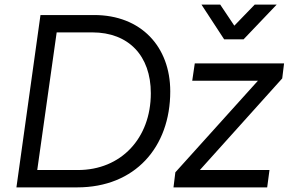

<svg xmlns="http://www.w3.org/2000/svg" viewBox="-20 -810 1248 830"><path d="M1033 -640 1176 -790H1081L993 -699L932 -790H851L949 -640ZM314 0C563 0 716 -173 716 -415C716 -608 590 -745 387 -745H155L51 0ZM225 -670H379C536 -670 632 -569 632 -407C632 -212 503 -75 317 -75H141ZM1135 0 1145 -75H844L1200 -471L1208 -536H822L811 -461H1095L738 -65L730 0Z"/></svg>

Font: Plus Jakarta Sans
Style: Italic
Weight: 400
Italic angle: -8°
Designer: Gumpita Rahayu
Foundry: Tokotype
Version: Version 2.071;gftools[0.9.30]